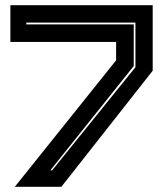

<svg xmlns="http://www.w3.org/2000/svg" viewBox="-20 -720 638 740"><path d="M37 0 427.5 -487.5V-558.5H20V-700H568.5V-447.5L216.5 0ZM174 -63.5H181L502 -461V-633H81.5V-626H495.5V-465.5Z"/></svg>

Font: Tourney Expanded ExtraBold
Style: Regular
Weight: 800
Width: 7
Designer: Tyler Finck
Foundry: Etcetera Type Co
Version: Version 1.010; ttfautohint (v1.8.3)